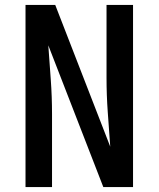

<svg xmlns="http://www.w3.org/2000/svg" viewBox="-20 -755 640 775"><path d="M83 0V-735H203L425 -163Q420 -233 415 -302Q410 -371 410 -441V-735H517V0H397L175 -572Q180 -502 185 -433Q190 -364 190 -294V0Z"/></svg>

Font: Iosevka Curly SmBdEx
Style: Regular
Weight: 600
Width: 7
Monospace: yes
Designer: Belleve Invis
Foundry: Belleve Invis
Version: Version 11.1.0; ttfautohint (v1.8.3)